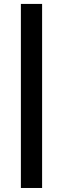

<svg xmlns="http://www.w3.org/2000/svg" viewBox="-20 -744 314 960"><path d="M84.4 195.9V-724.4H190.5V195.9Z"/></svg>

Font: Archivo SemiBold SemiExpanded
Style: Regular
Weight: 600
Width: 6
Version: Version 2.001